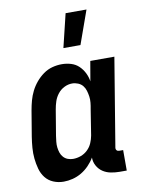

<svg xmlns="http://www.w3.org/2000/svg" viewBox="-86 -818 672 887"><g transform="rotate(-10 250.0 -374.5)"><path d="M246 -600 284 -757H382L326 -600ZM141 8Q115 8 92.5 -1.5Q70 -11 55.5 -29.5Q41 -48 34.5 -72Q28 -96 25.5 -120.5Q23 -145 25 -171Q27 -197 31 -222L51 -342Q55 -365 61 -387Q67 -409 77.5 -430Q88 -451 103.5 -469.5Q119 -488 138.5 -502Q158 -516 180.5 -522Q203 -528 225 -528Q248 -528 269 -521.5Q290 -515 305 -500.5Q320 -486 329.5 -467Q339 -448 342 -427L358 -520H471L403 -108Q402 -104 402.5 -100Q403 -96 405.5 -93Q408 -90 411.5 -89Q415 -88 419 -88H436V8H403Q382 8 361.5 4Q341 0 324.5 -11Q308 -22 298 -40Q288 -58 288 -79Q277 -60 260.5 -43Q244 -26 224.5 -14.5Q205 -3 183.5 2.5Q162 8 141 8ZM202 -88Q220 -88 238 -94.5Q256 -101 270 -114.5Q284 -128 291.5 -145.5Q299 -163 302 -180L321 -300Q324 -315 325.5 -330Q327 -345 325 -359Q323 -373 319 -386.5Q315 -400 306.5 -410.5Q298 -421 284.5 -426.5Q271 -432 257 -432Q238 -432 220 -423Q202 -414 189.5 -398Q177 -382 171 -363.5Q165 -345 162 -327L142 -207Q140 -193 138.5 -179.5Q137 -166 138.5 -153Q140 -140 144 -128Q148 -116 156.5 -106.5Q165 -97 177 -92.5Q189 -88 202 -88Z"/></g></svg>

Font: Iosevka SS18
Style: Bold Italic
Weight: 700
Italic angle: -9°
Monospace: yes
Designer: Belleve Invis
Foundry: Belleve Invis
Version: Version 25.1.1; ttfautohint (v1.8.4)